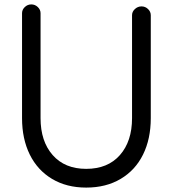

<svg xmlns="http://www.w3.org/2000/svg" viewBox="-20 -832 784 871"><path d="M579 -763Q579 -779 592 -791Q605 -803 622 -803Q639 -803 651.5 -791Q664 -779 664 -763V-296Q664 -202 629 -131Q594 -60 527.5 -20.5Q461 19 371 19Q282 19 216 -20.5Q150 -60 115 -131Q80 -202 80 -296V-772Q80 -788 92.5 -800Q105 -812 122 -812Q139 -812 151.5 -800Q164 -788 164 -772V-296Q164 -191 219 -128.5Q274 -66 371 -66Q469 -66 524 -128.5Q579 -191 579 -296Z"/></svg>

Font: Tsukimi Rounded Medium
Style: Regular
Weight: 500
Designer: Takashi Funayama
Foundry: Takashi Funayama
Version: Version 1.032; ttfautohint (v1.8.3)